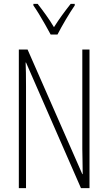

<svg xmlns="http://www.w3.org/2000/svg" viewBox="-20 -969 557 989"><path d="M441 0H397L114 -647H112Q113 -623 113.5 -594Q114 -565 114 -526V0H77V-714H122L404 -72H406Q406 -108 405 -143.5Q404 -179 404 -202V-714H441ZM241 -791Q228 -815 212 -843.5Q196 -872 180 -898Q164 -924 152 -941V-949H174Q193 -925 216 -893Q239 -861 258 -829Q279 -862 298.5 -889Q318 -916 344 -949H365V-941Q343 -909 318.5 -867.5Q294 -826 276 -791Z"/></svg>

Font: Noto Sans Gujarati UI ExtraCondensed ExtraLight
Style: Regular
Weight: 200
Width: 2
Designer: Jelle Bosma - Monotype Design Team, Universal Thirst
Foundry: Monotype Imaging Inc.
Version: Version 2.106; ttfautohint (v1.8.4.7-5d5b)